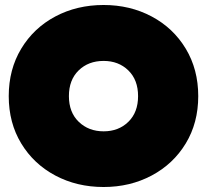

<svg xmlns="http://www.w3.org/2000/svg" viewBox="-20 -734 829 769"><path d="M15 -349Q15 -456 65 -539Q115 -622 201.5 -668Q288 -714 395 -714Q501 -714 587.5 -668Q674 -622 724 -539Q774 -456 774 -349Q774 -242 724 -159.5Q674 -77 587.5 -31Q501 15 395 15Q288 15 201.5 -31Q115 -77 65 -159.5Q15 -242 15 -349ZM533 -349Q533 -414 494 -452Q455 -490 395 -490Q334 -490 295 -452Q256 -414 256 -349Q256 -284 295.5 -246Q335 -208 395 -208Q455 -208 494 -246Q533 -284 533 -349Z"/></svg>

Font: Prompt Black
Style: Regular
Weight: 900
Designer: Katatrad Team
Foundry: CadsonDemak
Version: Version 1.001